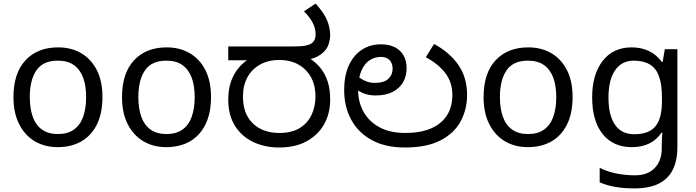

<svg xmlns="http://www.w3.org/2000/svg" viewBox="-20 -810 3880 1070"><path d="M551 -269Q551 -180 520.5 -117.5Q490 -55 434 -22.5Q378 10 301 10Q230 10 174.5 -22.5Q119 -55 87 -117.5Q55 -180 55 -269Q55 -402 122 -474Q189 -546 304 -546Q377 -546 432.5 -513.5Q488 -481 519.5 -419.5Q551 -358 551 -269ZM146 -269Q146 -206 162.5 -159.5Q179 -113 214 -88Q249 -63 303 -63Q357 -63 392 -88Q427 -113 443.5 -159.5Q460 -206 460 -269Q460 -333 443 -378Q426 -423 391.5 -447.5Q357 -472 302 -472Q220 -472 183 -418Q146 -364 146 -269Z M1156 -269Q1156 -180 1125.5 -117.5Q1095 -55 1039 -22.5Q983 10 906 10Q835 10 779.5 -22.5Q724 -55 692 -117.5Q660 -180 660 -269Q660 -402 727 -474Q794 -546 909 -546Q982 -546 1037.5 -513.5Q1093 -481 1124.5 -419.5Q1156 -358 1156 -269ZM751 -269Q751 -206 767.5 -159.5Q784 -113 819 -88Q854 -63 908 -63Q962 -63 997 -88Q1032 -113 1048.5 -159.5Q1065 -206 1065 -269Q1065 -333 1048 -378Q1031 -423 996.5 -447.5Q962 -472 907 -472Q825 -472 788 -418Q751 -364 751 -269Z M1536 12Q1455 12 1390.5 -19Q1326 -50 1289 -109.5Q1252 -169 1252 -255Q1252 -312 1267.5 -356Q1283 -400 1311 -433Q1339 -466 1378 -488L1396 -474H1252V-551H1608Q1662 -551 1684 -556Q1706 -561 1717 -569Q1730 -579 1734.5 -591.5Q1739 -604 1739 -618Q1739 -651 1723 -682.5Q1707 -714 1674 -747L1739 -790Q1786 -738 1803 -696.5Q1820 -655 1820 -612Q1820 -593 1812 -565.5Q1804 -538 1779 -516Q1766 -504 1748 -494.5Q1730 -485 1706 -480L1701 -488Q1739 -464 1765.5 -431.5Q1792 -399 1806 -356Q1820 -313 1820 -255Q1820 -177 1786 -117Q1752 -57 1688.5 -22.5Q1625 12 1536 12ZM1537 -69Q1605 -69 1649.5 -96Q1694 -123 1716 -169.5Q1738 -216 1738 -272Q1738 -337 1711.5 -382.5Q1685 -428 1640 -452Q1595 -476 1538 -476Q1476 -476 1430 -450.5Q1384 -425 1359 -379.5Q1334 -334 1334 -272Q1334 -175 1389.5 -122Q1445 -69 1537 -69Z M2236 12Q2128 12 2052.5 -29Q1977 -70 1937.5 -142.5Q1898 -215 1898 -308Q1898 -387 1923.5 -444Q1949 -501 1995.5 -532Q2042 -563 2103 -563Q2148 -563 2180 -547Q2212 -531 2229 -501Q2246 -471 2246 -429Q2246 -386 2226.5 -352Q2207 -318 2168.5 -298Q2130 -278 2073 -278Q2051 -278 2032 -282Q2013 -286 1997.5 -293.5Q1982 -301 1969 -309L1979 -380Q1989 -373 2002.5 -365.5Q2016 -358 2032 -353Q2048 -348 2067 -348Q2120 -348 2144 -370.5Q2168 -393 2168 -427Q2168 -459 2150 -476Q2132 -493 2103 -493Q2070 -493 2041 -475Q2012 -457 1994 -416Q1976 -375 1976 -306Q1976 -241 2006 -187Q2036 -133 2094.5 -101Q2153 -69 2239 -69Q2323 -69 2381.5 -94Q2440 -119 2470.5 -166.5Q2501 -214 2501 -281Q2501 -352 2461 -403.5Q2421 -455 2353 -491L2399 -565Q2486 -518 2534.5 -448Q2583 -378 2583 -281Q2583 -201 2547.5 -134.5Q2512 -68 2435.5 -28Q2359 12 2236 12Z M3171 -269Q3171 -180 3140.5 -117.5Q3110 -55 3054 -22.5Q2998 10 2921 10Q2850 10 2794.5 -22.5Q2739 -55 2707 -117.5Q2675 -180 2675 -269Q2675 -402 2742 -474Q2809 -546 2924 -546Q2997 -546 3052.5 -513.5Q3108 -481 3139.5 -419.5Q3171 -358 3171 -269ZM2766 -269Q2766 -206 2782.5 -159.5Q2799 -113 2834 -88Q2869 -63 2923 -63Q2977 -63 3012 -88Q3047 -113 3063.5 -159.5Q3080 -206 3080 -269Q3080 -333 3063 -378Q3046 -423 3011.5 -447.5Q2977 -472 2922 -472Q2840 -472 2803 -418Q2766 -364 2766 -269Z M3500 -546Q3553 -546 3595.5 -526Q3638 -506 3668 -465H3673L3685 -536H3755V9Q3755 85 3729 136.5Q3703 188 3650 214Q3597 240 3515 240Q3457 240 3408.5 231.5Q3360 223 3322 206V125Q3360 145 3411 156Q3462 167 3520 167Q3589 167 3628.5 126.5Q3668 86 3668 16V-5Q3668 -17 3669 -39.5Q3670 -62 3671 -71H3667Q3639 -30 3597.5 -10Q3556 10 3501 10Q3397 10 3338.5 -63Q3280 -136 3280 -267Q3280 -395 3338.5 -470.5Q3397 -546 3500 -546ZM3512 -472Q3445 -472 3408 -418.5Q3371 -365 3371 -266Q3371 -167 3407.5 -114.5Q3444 -62 3514 -62Q3555 -62 3584 -72.5Q3613 -83 3632 -105.5Q3651 -128 3660 -163Q3669 -198 3669 -246V-267Q3669 -340 3652.5 -385Q3636 -430 3601 -451Q3566 -472 3512 -472Z"/></svg>

Font: lkannada05
Style: Book
Weight: 400
Designer: Jelle Bosma - Monotype Design Team
Foundry: Monotype Imaging Inc.
Version: Version 2.003